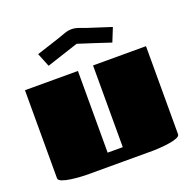

<svg xmlns="http://www.w3.org/2000/svg" viewBox="-125 -830 951 954"><g transform="rotate(-20 350.0 -353.0)"><path d="M30 -500H310V-68H390V-500H670V-34Q670 -24 652 -17Q634 -10 608.5 -6.5Q583 -3 560.5 -1.5Q538 0 530 0H170Q162 0 139.5 -1.5Q117 -3 91.5 -6.5Q66 -10 48 -17Q30 -24 30 -34ZM182 -574 153 -646 276 -686Q293 -692 312.5 -699Q332 -706 350 -706Q369 -706 388 -699Q407 -692 424 -686L548 -646L519 -574Q476 -588 434 -602Q392 -616 350 -629Z"/></g></svg>

Font: Gajraj One
Style: Regular
Weight: 400
Designer: Saurabh Sharma
Foundry: Saurabh Sharma
Version: Version 1.000